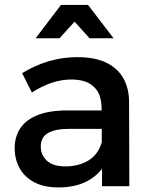

<svg xmlns="http://www.w3.org/2000/svg" viewBox="-20 -774 626 798"><path d="M223 5Q162 5 121.5 -17Q81 -39 61 -76Q41 -113 41 -158.5Q41 -203 62 -237.2Q83 -271.5 127.2 -291.8Q171.5 -312 242 -315H402.5Q402.5 -354.5 393 -379.5Q383.5 -404.5 360.5 -421Q331 -443.5 276 -443.5Q196.5 -443.5 112.5 -389.5L72 -470Q181 -536.5 301 -536.5Q375.5 -536.5 423.2 -512.8Q471 -489 493.8 -446.8Q516.5 -404.5 516.5 -349.5L517.5 0H404V-72.5Q343 5 223 5ZM252 -82.5Q307 -82.5 347.2 -106.8Q387.5 -131 403 -182.5V-238.5H269Q209.5 -238.5 179.5 -221Q149.5 -203.5 149.5 -165Q149.5 -129.5 175 -106Q200.5 -82.5 252 -82.5ZM452 -615H352L290 -684L227.5 -615H128L233.5 -753.5H346Z"/></svg>

Font: Argentum Novus Medium
Style: Regular
Weight: 500
Designer: Julieta Ulanovsky (font) & Cristiano Sobral (main changes)
Foundry: Julieta Ulanovsky (font) & Cristiano Sobral (main changes)
Version: Version 3.00;November 27, 2020;FontCreator 13.0.0.2655 64-bi